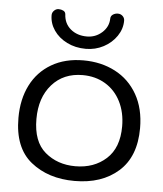

<svg xmlns="http://www.w3.org/2000/svg" viewBox="-52 -774 698 821"><g transform="rotate(5 296.5 -363.5)"><path d="M36 -247Q36 -327 66.5 -387.5Q97 -448 155 -482Q213 -516 292 -516Q368 -516 428.5 -484.5Q489 -453 523.5 -392.5Q558 -332 558 -248Q558 -126 486.5 -62.5Q415 1 298 1Q185 1 110.5 -59Q36 -119 36 -247ZM481 -249Q481 -309 457.5 -355.5Q434 -402 391.5 -427.5Q349 -453 294 -453Q212 -453 162.5 -397Q113 -341 113 -249Q113 -152 166 -107Q219 -62 296 -62Q376 -62 428.5 -109.5Q481 -157 481 -249ZM139 -697Q139 -708 147.5 -716.5Q156 -725 167 -725Q178 -725 187 -720.5Q196 -716 197 -706Q199 -666 227 -642.5Q255 -619 297 -619Q334 -619 361.5 -643.5Q389 -668 390 -703Q390 -715 399.5 -721.5Q409 -728 421 -728Q433 -728 441.5 -720Q450 -712 450 -700Q450 -665 429 -634Q408 -603 373 -584.5Q338 -566 297 -566Q252 -566 216 -584Q180 -602 159.5 -632Q139 -662 139 -697Z"/></g></svg>

Font: Mali
Style: Regular
Weight: 400
Version: Version 1.000; ttfautohint (v1.6)